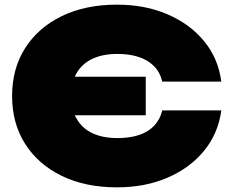

<svg xmlns="http://www.w3.org/2000/svg" viewBox="-20 -788 996 826"><path d="M483 18Q348 18 246.5 -31Q145 -80 88.5 -168.5Q32 -257 32 -375Q32 -493 88.5 -581.5Q145 -670 246.5 -719Q348 -768 483 -768Q604 -768 700.5 -726.5Q797 -685 858 -611Q919 -537 932 -437H678Q669 -476 643.5 -502.5Q618 -529 578 -542.5Q538 -556 485 -556Q422 -556 377.5 -535Q333 -514 310 -474Q305 -466 302 -458H607V-292H302Q305 -284 310 -277Q333 -236 377.5 -215Q422 -194 485 -194Q539 -194 579 -207.5Q619 -221 644 -248Q669 -275 678 -313H932Q919 -214 858 -139.5Q797 -65 700.5 -23.5Q604 18 483 18Z"/></svg>

Font: Bounded
Style: Regular
Weight: 900
Designer: Vlad Churkin
Version: Version 1.0